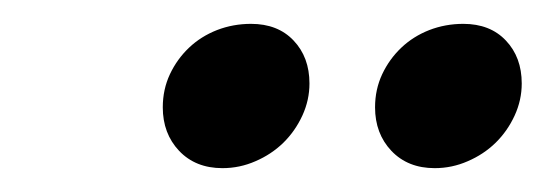

<svg xmlns="http://www.w3.org/2000/svg" viewBox="-20 -762 458 161"><path d="M190.5 -742Q213 -742 226.2 -728Q239.5 -714 239.5 -692Q239.5 -678 233.5 -665Q227.5 -652 217.5 -642.2Q207.5 -632.5 194.2 -626.8Q181 -621 166.5 -621Q144 -621 130.2 -635.5Q116.5 -650 116.5 -672Q116.5 -687 122.5 -699.8Q128.5 -712.5 138.5 -722Q148.5 -731.5 162 -736.8Q175.5 -742 190.5 -742ZM368.5 -742Q391 -742 404.2 -728Q417.5 -714 417.5 -692Q417.5 -678 411.5 -665Q405.5 -652 395.5 -642.2Q385.5 -632.5 372.2 -626.8Q359 -621 344.5 -621Q322 -621 308.2 -635.5Q294.5 -650 294.5 -672Q294.5 -687 300.5 -699.8Q306.5 -712.5 316.5 -722Q326.5 -731.5 340 -736.8Q353.5 -742 368.5 -742Z"/></svg>

Font: Argentum Sans
Style: Italic
Weight: 400
Italic angle: -11.3099°
Designer: Julieta Ulanovsky, Owen Earl, Rasmus Andersson, Cristiano Sobral
Foundry: The Argentum Sans Project Authors
Version: Version 3.131; ttfautohint (v1.8.4.7-5d5b-dirty)